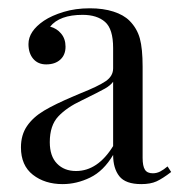

<svg xmlns="http://www.w3.org/2000/svg" viewBox="-20 -447 442 472"><path d="M298.4 -396Q316.9 -377.4 323.8 -352.4Q330.6 -327.4 330.6 -283.1V-58.9Q330.6 -38.7 336.3 -29.8Q341.9 -21 355.6 -21Q365.3 -21 373.8 -25.4Q382.3 -29.8 391.9 -37.9L400.8 -24.2Q379.8 -8.1 364.9 -1.2Q350 5.6 327.4 5.6Q288.7 5.6 273.4 -13.7Q258.1 -33.1 258.1 -66.1Q234.7 -26.6 201.6 -10.5Q168.5 5.6 133.9 5.6Q90.3 5.6 60.9 -17.3Q31.5 -40.3 31.5 -84.7Q31.5 -115.3 46.4 -137.1Q61.3 -158.9 88.3 -175Q115.3 -191.1 161.3 -210.5L178.2 -217.7Q221 -234.7 239.5 -247.2Q258.1 -259.7 258.1 -279V-329Q258.1 -375.8 238.3 -393.1Q218.5 -410.5 183.1 -410.5Q126.6 -410.5 103.2 -381.5Q119.4 -377.4 130.2 -364.5Q141.1 -351.6 141.1 -332.3Q141.1 -312.1 128.2 -300.4Q115.3 -288.7 93.5 -288.7Q73.4 -288.7 61.7 -302.4Q50 -316.1 50 -338.7Q50 -370.2 87.9 -396Q107.3 -408.9 136.3 -417.7Q165.3 -426.6 200.8 -426.6Q233.9 -426.6 258.9 -418.5Q283.9 -410.5 298.4 -396ZM180.6 -200Q144.4 -183.1 123.4 -160.9Q102.4 -138.7 102.4 -97.6Q102.4 -62.9 120.2 -44.8Q137.9 -26.6 166.9 -26.6Q220.2 -26.6 258.1 -87.9V-246Q251.6 -237.1 238.3 -229.4Q225 -221.8 180.6 -200Z"/></svg>

Font: Playfair Display
Style: Regular
Weight: 400
Designer: Claus Eggers Sørensen
Foundry: Claus Eggers Sørensen
Version: Version 1.005; ttfautohint (v1.2) -l 10 -r 42 -G 200 -x 21 -